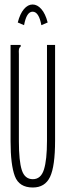

<svg xmlns="http://www.w3.org/2000/svg" viewBox="-20 -823 290 854"><path d="M126 11Q65 11 46 -39.5Q27 -90 27 -195V-623H72V-616Q66 -612 64.5 -605Q63 -598 64 -582V-194Q64 -107 77 -66.5Q90 -26 126 -26Q162 -26 175.5 -69Q189 -112 189 -197V-623H225V-198Q225 -83 202.5 -36Q180 11 126 11ZM87 -711 59 -723Q69 -762 86.5 -782.5Q104 -803 125 -803Q146 -803 164 -782.5Q182 -762 192 -723L164 -711Q153 -771 125 -771Q98 -771 87 -711Z"/></svg>

Font: Inconsolata UltraCondensed Light
Style: Regular
Weight: 300
Width: 1
Monospace: yes
Designer: Raph Levien, Cyreal, Brenton Simpson
Foundry: Raph Levien, Cyreal, Google
Version: Version 3.001; ttfautohint (v1.8.2.53-6de2)